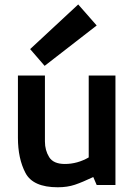

<svg xmlns="http://www.w3.org/2000/svg" viewBox="-20 -812 589 844"><path d="M58.8 0ZM487.5 1.2V-480H370V-120Q320 -91.2 265 -91.2Q215 -91.2 196.2 -121.2Q177.5 -151.2 177.5 -190V-480H58.8V-206.2Q58.8 -115 91.9 -51.9Q125 11.2 233.8 11.2Q276.2 11.2 309.4 0Q342.5 -11.2 390 -33.8L405 1.2ZM176.2 -522.5 405 -700 323.8 -792.5 112.5 -596.2Z"/></svg>

Font: Cambay
Style: Bold
Weight: 700
Designer: Pooja Saxena
Foundry: Pooja Saxena
Version: Version 1.096;PS 001.096;hotconv 1.0.70;makeotf.lib2.5.58329